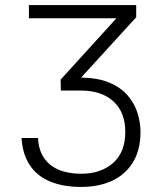

<svg xmlns="http://www.w3.org/2000/svg" viewBox="-20 -727 635 757"><path d="M299 10Q230 10 178.5 -11Q127 -32 98 -75Q69 -118 65 -183H130Q132 -136 153.5 -104.5Q175 -73 212 -57.5Q249 -42 300 -42Q378 -42 426 -84.5Q474 -127 474 -207Q474 -284 427.5 -327Q381 -370 298 -370H220L219 -413L460 -678L465 -655H94V-707H517V-659L286 -406V-421Q360 -422 408 -402.5Q456 -383 483.5 -350.5Q511 -318 522.5 -280.5Q534 -243 534 -207Q534 -137 505 -88.5Q476 -40 423.5 -15Q371 10 299 10Z"/></svg>

Font: 42dot Sans Light Light
Style: Regular
Weight: 300
Version: Version 1.000